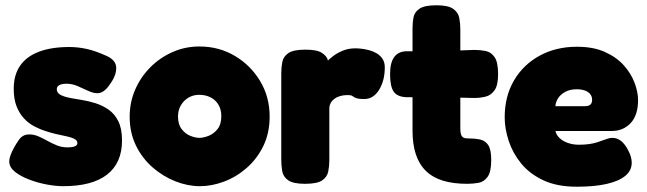

<svg xmlns="http://www.w3.org/2000/svg" viewBox="-20 -687 2451 727"><path d="M219 18Q191 18 156.5 11.5Q122 5 89.5 -7.5Q57 -20 36 -37Q15 -54 15 -76Q15 -86 19.5 -98.5Q24 -111 32 -126Q40 -141 52 -158Q59 -168 68.5 -173Q78 -178 91 -178Q109 -178 126 -170.5Q143 -163 160 -153.5Q177 -144 195.5 -136.5Q214 -129 235 -129Q254 -129 263.5 -133Q273 -137 273 -145Q273 -153 266.5 -158Q260 -163 248.5 -166.5Q237 -170 222 -173Q207 -176 190 -180Q173 -184 155 -190Q132 -197 110 -208.5Q88 -220 70.5 -239Q53 -258 42.5 -285Q32 -312 32 -351Q32 -403 56 -438Q80 -473 127 -491Q174 -509 243 -509Q260 -509 277 -507Q294 -505 311.5 -501Q329 -497 346.5 -490.5Q364 -484 382 -476Q419 -460 420 -431.5Q421 -403 399 -372Q387 -353 374.5 -343.5Q362 -334 349 -334Q333 -334 314 -343Q295 -352 274 -361Q253 -370 232 -370Q220 -370 211.5 -367.5Q203 -365 199 -360.5Q195 -356 195 -350Q195 -339 202.5 -332.5Q210 -326 222.5 -322Q235 -318 251.5 -315Q268 -312 287 -309Q313 -305 340.5 -296.5Q368 -288 391 -272Q414 -256 428 -228Q442 -200 442 -155Q442 -70 385.5 -26Q329 18 219 18Z M737 18Q691 18 644 -0.5Q597 -19 557.5 -53.5Q518 -88 494.5 -136.5Q471 -185 471 -245Q471 -300 492 -348Q513 -396 549.5 -432.5Q586 -469 633.5 -490Q681 -511 735 -511Q809 -511 869 -475.5Q929 -440 965 -380Q1001 -320 1001 -246Q1001 -183 977 -134Q953 -85 914 -51Q875 -17 828.5 0.5Q782 18 737 18ZM735 -165Q750 -165 769.5 -172.5Q789 -180 803.5 -198Q818 -216 818 -247Q818 -272 807.5 -290Q797 -308 778 -318Q759 -328 734 -328Q712 -328 694 -317.5Q676 -307 665 -288.5Q654 -270 654 -246Q654 -216 668 -198Q682 -180 701 -172.5Q720 -165 735 -165Z M1135 9Q1090 9 1071 -4.5Q1052 -18 1048.5 -39.5Q1045 -61 1045 -83V-409Q1045 -432 1049 -452.5Q1053 -473 1072 -486Q1091 -499 1136 -499Q1180 -499 1198.5 -487Q1217 -475 1221 -460.5Q1225 -446 1225 -438L1209 -444Q1209 -444 1217 -453Q1225 -462 1240.5 -474Q1256 -486 1277.5 -495Q1299 -504 1326 -504Q1335 -504 1348.5 -502.5Q1362 -501 1377.5 -497Q1393 -493 1406.5 -485Q1420 -477 1428.5 -464Q1437 -451 1437 -432Q1437 -382 1415.5 -347Q1394 -312 1359 -312Q1340 -312 1332 -314.5Q1324 -317 1320.5 -319.5Q1317 -322 1312.5 -324.5Q1308 -327 1296 -327Q1281 -327 1268.5 -323.5Q1256 -320 1246.5 -313Q1237 -306 1232 -296.5Q1227 -287 1227 -276V-81Q1227 -59 1223 -38Q1219 -17 1200 -4Q1181 9 1135 9Z M1749 9Q1696 9 1657 -3Q1618 -15 1592.5 -40Q1567 -65 1554.5 -103Q1542 -141 1542 -192V-580Q1542 -603 1546 -622.5Q1550 -642 1569 -654.5Q1588 -667 1633 -667Q1677 -667 1696 -653.5Q1715 -640 1719 -619Q1723 -598 1723 -576V-201Q1723 -190 1724.5 -182.5Q1726 -175 1729 -171Q1732 -167 1737 -165Q1742 -163 1750 -163Q1776 -163 1796.5 -159Q1817 -155 1828.5 -138Q1840 -121 1840 -81Q1840 -36 1826 -17Q1812 2 1791 5.5Q1770 9 1749 9ZM1521 -493H1638L1776 -498Q1798 -498 1818.5 -494Q1839 -490 1852.5 -471Q1866 -452 1866 -406Q1866 -364 1852.5 -345Q1839 -326 1818.5 -321Q1798 -316 1775 -316L1648 -319H1517Q1483 -321 1470 -341Q1457 -361 1457 -407Q1457 -450 1473 -471.5Q1489 -493 1521 -493Z M2164 20Q2089 20 2037 -4.5Q1985 -29 1953 -68.5Q1921 -108 1906 -154Q1891 -200 1891 -243Q1891 -322 1926 -382Q1961 -442 2023 -476Q2085 -510 2165 -510Q2227 -510 2271 -490Q2315 -470 2342.5 -439Q2370 -408 2383 -373Q2396 -338 2396 -308Q2396 -251 2368 -221Q2340 -191 2296 -191H2083Q2087 -175 2099.5 -163.5Q2112 -152 2131 -145.5Q2150 -139 2172 -139Q2194 -139 2211 -141.5Q2228 -144 2240.5 -148Q2253 -152 2263.5 -156Q2274 -160 2282.5 -162.5Q2291 -165 2299 -165Q2317 -165 2332 -153Q2347 -141 2359 -117Q2366 -104 2369 -92.5Q2372 -81 2372 -71Q2372 -41 2347.5 -21Q2323 -1 2277 9.5Q2231 20 2164 20ZM2083 -285H2195Q2209 -285 2215.5 -291Q2222 -297 2222 -309Q2222 -322 2214.5 -331Q2207 -340 2194 -344.5Q2181 -349 2163 -349Q2139 -349 2121 -339.5Q2103 -330 2093.5 -315.5Q2084 -301 2083 -285Z"/></svg>

Font: Fredoka Light
Style: Bold
Weight: 700
Version: Version 2.001